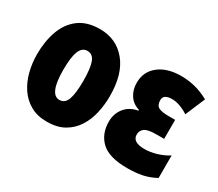

<svg xmlns="http://www.w3.org/2000/svg" viewBox="-106 -791 1170 1029"><g transform="rotate(30 478.5 -276.5)"><path d="M482.9 -277.8Q482.9 -224.6 471.4 -173.6Q460 -122.6 433.6 -81.1Q407.2 -39.6 364 -14.9Q320.8 9.8 256.8 9.8Q198.2 9.8 155.8 -14.4Q113.3 -38.6 85.9 -79.3Q58.6 -120.1 45.4 -171.6Q32.2 -223.1 32.2 -277.8Q32.2 -357.4 55.2 -422.1Q78.1 -486.8 128.2 -524.9Q178.2 -563 258.8 -563Q359.4 -563 421.1 -488.8Q482.9 -414.6 482.9 -277.8ZM195.8 -275.9Q195.8 -125 257.8 -125Q292 -125 305.4 -163.1Q318.8 -201.2 318.8 -277.8Q318.8 -353.5 305.4 -390.9Q292 -428.2 257.8 -428.2Q225.6 -428.2 210.7 -391.1Q195.8 -354 195.8 -275.9Z M849.1 -342.8V-225.1H799.3Q748 -225.1 729 -210.9Q710 -196.8 710 -171.9Q710 -125 784.2 -125Q818.8 -125 856.4 -136Q894 -147 928.2 -168V-28.8Q886.7 -6.3 846.4 1.7Q806.2 9.8 754.9 9.8Q642.6 9.8 594.2 -36.1Q545.9 -82 545.9 -157.2Q545.9 -207.5 575 -243.2Q604 -278.8 654.3 -287.1V-292Q614.3 -304.2 592.8 -336.4Q571.3 -368.7 571.3 -413.1Q571.3 -481.4 623 -522.2Q674.8 -563 760.3 -563Q802.7 -563 844.2 -553.2Q885.7 -543.5 933.1 -518.1L881.3 -396Q826.2 -431.2 780.3 -431.2Q727.1 -431.2 727.1 -395Q727.1 -364.3 745.8 -353.5Q764.6 -342.8 808.1 -342.8Z"/></g></svg>

Font: Open Sans Condensed ExtraBold
Style: Regular
Weight: 800
Width: 3
Designer: Monotype Design Team
Foundry: Monotype Imaging Inc.
Version: Version 3.000; ttfautohint (v1.8.4)